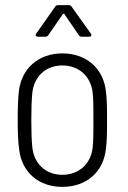

<svg xmlns="http://www.w3.org/2000/svg" viewBox="-20 -720 497 748"><path d="M128 -577H156C161 -577 165 -578 168 -583L225 -665C226 -667 230 -667 231 -665L287 -583C290 -578 294 -577 299 -577H328C333 -577 336 -580 336 -583C336 -585 336 -587 334 -589L259 -694C256 -699 252 -700 247 -700H207C202 -700 198 -699 195 -694L121 -589C116 -583 120 -577 128 -577ZM223 8C316 8 381 -49 392 -135C397 -169 397 -208 397 -252C397 -295 397 -335 392 -369C381 -454 316 -512 223 -512C130 -512 66 -454 54 -369C50 -336 49 -296 49 -252C49 -209 50 -169 55 -135C66 -49 130 8 223 8ZM223 -39C158 -39 113 -82 106 -145C103 -174 102 -210 102 -252C102 -293 103 -330 106 -359C113 -422 158 -465 223 -465C288 -465 334 -422 341 -359C344 -330 344 -294 344 -252C344 -212 344 -174 341 -145C334 -82 288 -39 223 -39Z"/></svg>

Font: Barlow Semi Condensed Light
Style: Regular
Weight: 300
Width: 4
Designer: Jeremy Tribby
Foundry: Tribby Type
Version: Version 1.422;hotconv 1.0.109;makeotfexe 2.5.65596